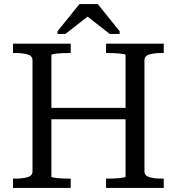

<svg xmlns="http://www.w3.org/2000/svg" viewBox="-20 -925 870 945"><path d="M201 -394H630V-338H201ZM44 0V-46H55Q92 -46 116 -53Q140 -60 140 -82V-628Q140 -650 116 -657Q92 -664 55 -664H44V-710H328V-664H319Q305 -664 289.5 -663.5Q274 -663 261.5 -661.5Q249 -660 241 -658.5Q233 -657 233 -654V-56Q233 -53 241 -51.5Q249 -50 261.5 -48.5Q274 -47 289.5 -46.5Q305 -46 319 -46H328V0ZM502 0V-46H511Q525 -46 540.5 -46.5Q556 -47 569 -48.5Q582 -50 590 -51.5Q598 -53 598 -56V-654Q598 -657 590 -658.5Q582 -660 569 -661.5Q556 -663 540.5 -663.5Q525 -664 511 -664H502V-710H786V-664H775Q739 -664 715 -657Q691 -650 691 -628V-82Q691 -60 715 -53Q739 -46 775 -46H786V0ZM461 -905H371L263 -771V-758H302L416 -847H406L520 -758H569V-771Z"/></svg>

Font: Roboto Serif 28pt
Style: Regular
Weight: 400
Designer: Greg Gazdowicz
Foundry: Commercial Type
Version: Version 1.008